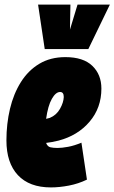

<svg xmlns="http://www.w3.org/2000/svg" viewBox="-20 -807 499 837"><path d="M359 -24Q322 -6 280.5 2Q239 10 202 10Q108 10 58 -43.5Q8 -97 8 -195Q8 -267 23.5 -332.5Q39 -398 71 -449Q103 -500 151.5 -529Q200 -558 265 -558Q343 -558 382.5 -520Q422 -482 422 -421Q422 -337 370.5 -276.5Q319 -216 235 -194Q207 -187 181 -184Q187 -168 199.5 -165Q212 -162 231 -162Q250 -162 277 -167Q304 -172 335 -185ZM242 -406Q223 -406 206 -376Q189 -346 181 -289Q191 -291 197 -293Q226 -305 241.5 -332.5Q257 -360 258 -384Q258 -406 242 -406ZM459 -787 365 -593H175L146 -787H287L285 -678L318 -787Z"/></svg>

Font: Georama Condensed Black
Style: Italic
Weight: 900
Width: 3
Italic angle: -9°
Designer: Jean-Baptiste Levee
Foundry: Production Type
Version: Version 1.000